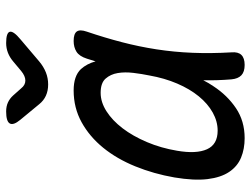

<svg xmlns="http://www.w3.org/2000/svg" viewBox="-118 -708 835 640"><g transform="rotate(-90 300.0 -387.5)"><path d="M160 10Q124 10 95 -2Q66 -14 47.5 -41.5Q29 -69 23.5 -113.5Q18 -158 29 -224Q41 -293 66 -354.5Q91 -416 128 -461.5Q165 -507 213 -533.5Q261 -560 319 -560Q367 -560 390 -536Q408 -516 416 -487Q420 -501 425 -516Q433 -541 448 -550.5Q463 -560 484 -560Q508 -560 515.5 -549.5Q523 -539 515 -516Q495 -457 480 -399.5Q465 -342 456 -283.5Q447 -225 444.5 -163.5Q442 -102 446 -34Q448 -12 437.5 -1Q427 10 404 10Q381 10 369.5 -1Q358 -12 356 -34Q352 -82 353 -128Q344 -110 333 -94Q303 -48 260 -19Q217 10 160 10ZM185 -80Q216 -80 245.5 -96.5Q275 -113 299.5 -143Q324 -173 342 -215Q360 -257 369 -308Q374 -332 377.5 -360.5Q381 -389 377 -413Q373 -437 358.5 -453.5Q344 -470 311 -470Q280 -470 249.5 -450.5Q219 -431 193 -397Q167 -363 147 -316Q127 -269 118 -215Q107 -151 123 -115.5Q139 -80 185 -80ZM249 -785Q266 -785 279 -779Q292 -773 302 -762L326 -735Q337 -721 352 -721Q367 -721 384 -735L415 -761Q429 -773 444.5 -779Q460 -785 477 -785Q511 -785 514.5 -773Q518 -761 489 -737L416 -675Q398 -660 379 -652.5Q360 -645 339 -645Q318 -645 301.5 -652.5Q285 -660 273 -675L221 -738Q202 -761 209 -773Q216 -785 249 -785Z"/></g></svg>

Font: Maple Mono Normal NL
Style: Italic
Weight: 400
Italic angle: -10°
Monospace: yes
Designer: subframe7536
Version: Version 7.000